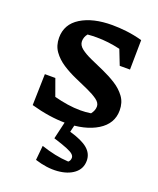

<svg xmlns="http://www.w3.org/2000/svg" viewBox="-136 -581 739 896"><g transform="rotate(20 233.5 -132.5)"><path d="M44 -19 48 -174H100L130 -91Q164 -82 197 -77Q230 -72 262 -72Q287 -72 313 -76Q328 -95 328 -115Q328 -133 308 -147.5Q288 -162 257 -176Q226 -190 190.5 -205.5Q155 -221 123.5 -241.5Q92 -262 72 -290Q52 -318 52 -357Q52 -424 111 -460.5Q170 -497 266 -497Q300 -497 338 -492.5Q376 -488 416 -477L414 -330H363L334 -404Q274 -418 217 -418Q194 -418 172 -416Q158 -399 158 -378Q158 -358 178 -342.5Q198 -327 229.5 -313Q261 -299 296 -283.5Q331 -268 362.5 -248Q394 -228 414 -200.5Q434 -173 434 -134Q434 -68 373 -30.5Q312 7 214 7Q176 7 133 0.5Q90 -6 44 -19ZM217 -15H264L251 38Q314 56 342 80Q370 104 370 139Q370 179 339 203Q308 227 257 231Q206 235 146 216L153 144Q189 156 222 163Q255 170 290 172Q300 164 300 150Q300 141 291.5 133Q283 125 260 115.5Q237 106 192 92Z"/></g></svg>

Font: Piazzolla SemiBold
Style: Regular
Weight: 600
Designer: Juan Pablo del Peral
Foundry: Huerta Tipografica
Version: Version 1.330